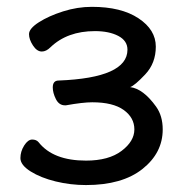

<svg xmlns="http://www.w3.org/2000/svg" viewBox="-20 -512 541 556"><path d="M229 23.9Q184.1 23.9 141.1 13.4Q98.1 2.9 68.6 -15.6Q39.1 -34.2 39.1 -54.2Q39.1 -73.2 50 -90.6Q61 -107.9 73.2 -107.9Q85.4 -107.9 91.8 -100.1Q133.8 -46.9 229 -46.9Q294.9 -46.9 332 -75Q369.1 -103 369.1 -137.2Q369.1 -171.4 338.1 -193.6Q307.1 -215.8 247.1 -215.8Q220.2 -215.8 170.9 -207H168Q150.9 -207 141.8 -225.1Q132.8 -243.2 132.8 -258.8Q132.8 -278.8 149.9 -278.8Q349.1 -286.6 349.1 -368.2Q349.1 -394 322.5 -408Q295.9 -421.9 254.9 -421.9Q174.8 -421.9 126 -375Q113.8 -362.8 101.1 -362.8Q86.9 -362.8 75.4 -380.4Q64 -397.9 64 -413.1Q64 -429.2 92.5 -447.5Q121.1 -465.8 162.6 -479Q204.1 -492.2 246.1 -492.2Q331.1 -492.2 381.1 -459Q431.2 -425.8 431.2 -377Q431.2 -329.1 400.6 -296.6Q370.1 -264.2 356.9 -259.8Q395 -254.9 432.1 -203.1Q451.2 -176.3 451.2 -137.2Q451.2 -69.3 392.6 -22.7Q334 23.9 229 23.9Z"/></svg>

Font: LXGW WenKai Screen R
Style: Regular
Weight: 400
Designer: Fontworks Inc.
Version: Version 1.235;May 31, 2022